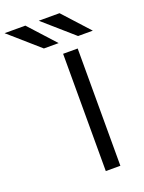

<svg xmlns="http://www.w3.org/2000/svg" viewBox="-340 -999 808 1077"><g transform="rotate(-20 64.0 -460.5)"><path d="M98 0V-700H185V0ZM7 -765 -171 -921H-47L95 -765ZM211 -765 33 -921H157L299 -765Z"/></g></svg>

Font: Overpass
Style: Regular
Weight: 400
Designer: Delve Withrington, Dave Bailey, Thomas Jockin
Foundry: Delve Fonts LLC
Version: Version 4.000